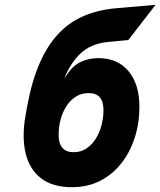

<svg xmlns="http://www.w3.org/2000/svg" viewBox="-20 -764 665 796"><path d="M279 12Q197.5 12 149.8 -25.2Q102 -62.5 86.2 -128.5Q70.5 -194.5 85 -280L92 -320Q111 -424.5 143.2 -499.2Q175.5 -574 221.2 -623Q267 -672 327.2 -697.8Q387.5 -723.5 463 -730L625 -744L512 -598L427 -590Q390 -586.5 360.2 -573.2Q330.5 -560 306.2 -535Q282 -510 261 -471Q256 -461.5 252.8 -453.5Q249.5 -445.5 247 -438Q251 -445 256.5 -453Q262 -461 268 -469Q290 -497.5 321 -510.2Q352 -523 388 -523Q467.5 -523 512.8 -469Q558 -415 558 -321Q558 -254 538.8 -193.8Q519.5 -133.5 483.2 -87.2Q447 -41 395.5 -14.5Q344 12 279 12ZM285 -133Q315.5 -133 338.5 -148.5Q361.5 -164 377.2 -189.2Q393 -214.5 401 -245.5Q409 -276.5 409 -307Q409 -342.5 394 -360.2Q379 -378 348 -378Q317 -378 293.5 -362.8Q270 -347.5 254.2 -322.2Q238.5 -297 230.8 -266.5Q223 -236 223 -205Q223 -169 238.8 -151Q254.5 -133 285 -133Z"/></svg>

Font: Overpass Black
Style: Italic
Weight: 900
Italic angle: -10°
Designer: Delve Withrington, Dave Bailey, Thomas Jockin
Foundry: Delve Fonts LLC
Version: Version 4.000